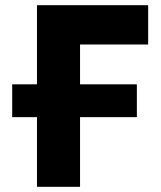

<svg xmlns="http://www.w3.org/2000/svg" viewBox="-20 -720 620 740"><path d="M122.5 0V-700H551V-548.5H288.5V0ZM27 -268.5V-395H507.5V-268.5Z"/></svg>

Font: Geologica Cursive
Style: Bold
Weight: 700
Designer: Sindre Bremnes, Frode Helland
Foundry: Monokrom Skriftforlag AS
Version: Version 1.010;gftools[0.9.28]